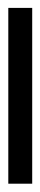

<svg xmlns="http://www.w3.org/2000/svg" viewBox="162 -124 99 474"><g transform="rotate(90 212.0 112.5)"><path d="M-5 142V83H429V142Z"/></g></svg>

Font: Noto Serif Thai SemiCondensed Medium
Style: Regular
Weight: 500
Width: 4
Designer: Monotype Design Team
Foundry: Monotype Imaging Inc.
Version: Version 2.002; ttfautohint (v1.8.4.7-5d5b)